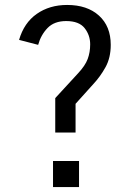

<svg xmlns="http://www.w3.org/2000/svg" viewBox="-20 -755 524 775"><path d="M57 -594Q77 -663 128.5 -699Q180 -735 251 -735Q332 -735 379.5 -692Q427 -649 427 -574Q427 -522 406 -484Q385 -446 357 -416L285 -336V-220H203V-359L295 -459Q324 -490 334 -517Q344 -544 344 -576Q344 -613 321.5 -641.5Q299 -670 247 -670Q199 -670 172 -642Q145 -614 134 -574ZM194 0V-105H299V0Z"/></svg>

Font: Carrois Gothic
Style: Regular
Weight: 400
Designer: Ralph du Carrois
Foundry: Ralph du Carrois
Version: Version 1.002